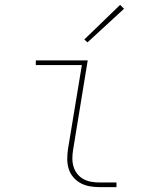

<svg xmlns="http://www.w3.org/2000/svg" viewBox="-20 -768 640 788"><path d="M389 0Q368 0 348 -3.5Q328 -7 310.5 -16.5Q293 -26 280.5 -41Q268 -56 262 -75Q256 -94 256 -114.5Q256 -135 259 -156L316 -501H127V-520H340L280 -153Q277 -135 277 -117.5Q277 -100 282 -83.5Q287 -67 297.5 -54Q308 -41 322.5 -33Q337 -25 354.5 -22Q372 -19 389 -19H458V0ZM339 -594 326 -606 473 -748 489 -732Z"/></svg>

Font: Iosevka SS04 Th Ex Obl
Style: Regular
Weight: 100
Width: 7
Italic angle: -9°
Monospace: yes
Designer: Belleve Invis
Foundry: Belleve Invis
Version: Version 19.0.0; ttfautohint (v1.8.4)